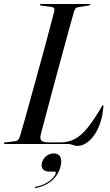

<svg xmlns="http://www.w3.org/2000/svg" viewBox="-28 -720 550 960"><path d="M310 0H-2.5Q-5.5 0 -7 -0.8Q-8.5 -1.5 -8.5 -3.5Q-8.5 -6 -6.5 -7Q-4.5 -8 -2 -8L48 -14Q57.5 -15 62.8 -21Q68 -27 71.5 -37.5Q79 -63 90.5 -103.2Q102 -143.5 115.8 -193.2Q129.5 -243 144.5 -297.5Q159.5 -352 174.5 -406.2Q189.5 -460.5 202.8 -510.2Q216 -560 226.5 -599.8Q237 -639.5 243.5 -664.5Q245.5 -674.5 242 -679.2Q238.5 -684 230 -685L178.5 -692Q174 -692.5 172.8 -693.5Q171.5 -694.5 171.5 -696Q171.5 -698 173.2 -699Q175 -700 177 -700H419Q421 -700 422.2 -699.2Q423.5 -698.5 423.5 -697Q423.5 -695.5 422 -694.5Q420.5 -693.5 416.5 -692.5L362 -684Q355 -683 350.2 -678Q345.5 -673 342.5 -662.5Q335 -638 324 -598.2Q313 -558.5 299.8 -509.5Q286.5 -460.5 271.8 -406.8Q257 -353 242.8 -299.5Q228.5 -246 215.5 -197.2Q202.5 -148.5 192.2 -109.5Q182 -70.5 175.5 -46.5Q170.5 -25.5 179.5 -16.8Q188.5 -8 217 -8H272.5Q315 -8 347.5 -25.8Q380 -43.5 411.2 -82.8Q442.5 -122 480 -186Q482.5 -191 484 -192.8Q485.5 -194.5 486.5 -194.5Q488.5 -194.5 489 -192.8Q489.5 -191 489 -187.5Q485.5 -141.5 473 -105Q460.5 -68.5 442 -42.8Q423.5 -17 402.2 -3.8Q381 9.5 360 9.5Q350.5 9.5 343 7Q335.5 4.5 327.8 2.2Q320 0 310 0ZM220.5 138Q194.5 138 185.8 125Q177 112 181.5 94.5Q187 73.5 203.5 60.2Q220 47 241 47Q264.5 47 273.5 64Q282.5 81 274.5 113Q263 157 230 184.2Q197 211.5 152 220Q149.5 220.5 148 220Q146.5 219.5 146.5 218Q146.5 216.5 147.5 215.2Q148.5 214 151 213.5Q177.5 209 199 197.5Q220.5 186 234 172Q247.5 158 250.5 146.5Q252.5 138 245 138Z"/></svg>

Font: Fraunces 120pt
Style: Italic
Weight: 400
Italic angle: -16°
Version: Version 1.000;[b76b70a41]